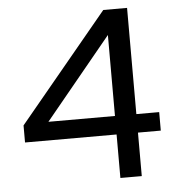

<svg xmlns="http://www.w3.org/2000/svg" viewBox="-51 -748 735 796"><g transform="rotate(-5 316.5 -350.0)"><path d="M507 -700V-258H602V-181H507V0H418V-181H37V-252L408 -700ZM141 -258H418V-595Z"/></g></svg>

Font: Rosa Sans
Style: Regular
Weight: 400
Designer: Pentagram / MCKL
Foundry: Pentagram / MCKL
Version: Version 1.005;September 16, 2019;FontCreator 11.5.0.2425 64-